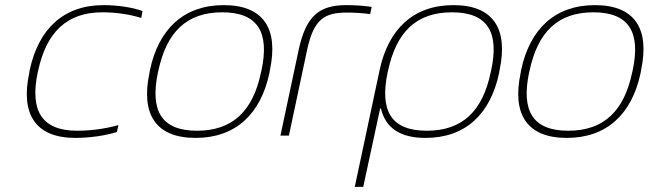

<svg xmlns="http://www.w3.org/2000/svg" viewBox="-20 -529 2530 749"><path d="M96 -256 94 -244C60 -85 117 9 274 9C327 9 388 1 436 -14L442 -41C388 -26 332 -19 281 -19C143 -19 96 -97 127 -246L129 -254C161 -403 241 -481 379 -481C429 -481 483 -474 531 -459L536 -486C494 -501 437 -509 384 -509C227 -509 130 -415 96 -256Z M565 -256 563 -244C529 -84 587 9 743 9C899 9 997 -84 1031 -244L1033 -256C1067 -416 1009 -509 853 -509C697 -509 599 -416 565 -256ZM596 -246 598 -254C630 -403 707 -481 847 -481C986 -481 1032 -403 1000 -254L998 -246C967 -97 888 -19 749 -19C609 -19 565 -97 596 -246Z M1334 -480C1359 -480 1398 -478 1424 -474L1430 -502C1398 -507 1363 -509 1330 -509C1223 -509 1173 -464 1145 -334L1074 0H1107L1178 -334C1204 -456 1247 -480 1334 -480Z M1927 -244 1929 -256C1963 -416 1905 -509 1749 -509C1592 -509 1495 -415 1461 -256L1364 200H1397L1463 -106H1466C1484 -29 1542 9 1640 9C1796 9 1893 -84 1927 -244ZM1492 -246 1494 -254C1526 -403 1603 -481 1743 -481C1883 -481 1928 -403 1896 -254L1894 -246C1863 -97 1785 -19 1645 -19C1505 -19 1461 -97 1492 -246Z M2013 -256 2011 -244C1977 -84 2035 9 2191 9C2347 9 2445 -84 2479 -244L2481 -256C2515 -416 2457 -509 2301 -509C2145 -509 2047 -416 2013 -256ZM2044 -246 2046 -254C2078 -403 2155 -481 2295 -481C2434 -481 2480 -403 2448 -254L2446 -246C2415 -97 2336 -19 2197 -19C2057 -19 2013 -97 2044 -246Z"/></svg>

Font: LT Wave Text Thin Italic
Style: Regular
Weight: 100
Designer: Daniel Lyons
Version: Version 2.5 (Glyphs App)